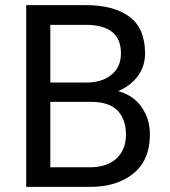

<svg xmlns="http://www.w3.org/2000/svg" viewBox="-20 -731 663 751"><path d="M566.4 -205.1Q566.4 -105.5 502.2 -52.7Q438 0 331.5 0H82.5V-710.9H315.4Q424.8 -710.9 486.1 -665.8Q547.4 -620.6 547.4 -521.5Q547.4 -472.2 519.3 -433.8Q491.2 -395.5 442.4 -374.5Q502.4 -357.9 534.4 -311.5Q566.4 -265.1 566.4 -205.1ZM176.8 -633.8V-408.2H318.4Q378.9 -408.2 416 -438.5Q453.1 -468.8 453.1 -522.5Q453.1 -631.3 321.3 -633.8ZM472.7 -204.1Q472.7 -263.7 440.2 -298.1Q407.7 -332.5 335.9 -332.5H176.8V-76.7H331.5Q398.4 -76.7 435.5 -111.1Q472.7 -145.5 472.7 -204.1Z"/></svg>

Font: Roboto21382017
Style: Regular
Weight: 400
Designer: Christian Robertson
Foundry: Google
Version: Version 2.138; 2017